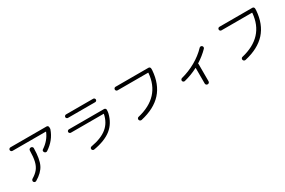

<svg xmlns="http://www.w3.org/2000/svg" viewBox="121 -1944 4758 3201"><g transform="rotate(-30 2500.0 -344.0)"><path d="M162.1 -636.7Q148.4 -636.7 138.2 -647Q127.9 -657.2 127.9 -670.9Q127.9 -684.6 138.2 -694.8Q148.4 -705.1 162.1 -705.1H858.4Q872.1 -705.1 881.8 -694.8Q891.6 -684.6 891.6 -670.9V-641.6Q891.6 -637.7 889.6 -631.8Q828.1 -454.1 659.2 -343.8Q646.5 -335.9 632.3 -338.9Q618.2 -341.8 609.4 -353.5L606.4 -358.4Q598.6 -369.1 600.6 -383.8Q602.5 -398.4 615.2 -405.3Q750 -494.1 806.6 -631.8Q807.6 -632.8 806.6 -634.8Q805.7 -636.7 803.7 -636.7ZM452.1 -533.2H458Q471.7 -533.2 482.4 -522.9Q493.2 -512.7 493.2 -499Q490.2 -291 439 -186.5Q387.7 -82 252.9 -3.9Q240.2 2.9 226.6 -0.5Q212.9 -3.9 205.1 -16.6Q198.2 -28.3 201.7 -42.5Q205.1 -56.6 216.8 -65.4Q293.9 -111.3 335.4 -163.6Q377 -215.8 395.5 -293.5Q414.1 -371.1 416 -498Q416 -511.7 427.2 -522.5Q438.5 -533.2 452.1 -533.2Z M1157.2 -412.1Q1143.6 -412.1 1133.3 -421.9Q1123 -431.6 1123 -444.8Q1123 -458 1132.8 -467.8Q1142.6 -477.5 1157.2 -477.5H1833Q1846.7 -477.5 1856.9 -467.8Q1867.2 -458 1867.2 -445.3Q1867.2 -410.2 1860.4 -378.9Q1819.3 -208 1697.3 -110.4Q1575.2 -12.7 1351.6 25.4Q1338.9 27.3 1327.6 19Q1316.4 10.7 1313.5 -2.9Q1310.5 -15.6 1318.4 -27.8Q1326.2 -40 1339.8 -42Q1543 -78.1 1650.9 -166.5Q1758.8 -254.9 1790 -407.2Q1792 -412.1 1786.1 -412.1ZM1238.3 -716.8H1761.7Q1774.4 -716.8 1784.7 -707Q1794.9 -697.3 1794.9 -682.6Q1794.9 -669.9 1785.6 -660.2Q1776.4 -650.4 1761.7 -650.4H1238.3Q1224.6 -650.4 1214.8 -660.2Q1205.1 -669.9 1205.1 -682.6Q1205.1 -696.3 1215.3 -706.5Q1225.6 -716.8 1238.3 -716.8Z M2183.6 -634.8Q2169.9 -634.8 2160.2 -645Q2150.4 -655.3 2150.4 -668.9Q2150.4 -682.6 2160.2 -692.9Q2169.9 -703.1 2183.6 -703.1H2818.4Q2833 -703.1 2842.8 -692.9Q2852.5 -682.6 2852.5 -668V-634.8Q2833 -377 2692.9 -222.2Q2552.7 -67.4 2285.2 -6.8Q2270.5 -3.9 2257.8 -11.7Q2245.1 -19.5 2241.2 -33.7Q2237.3 -47.9 2244.6 -60.5Q2252 -73.2 2264.6 -76.2Q2738.3 -187.5 2775.4 -629.9Q2775.4 -634.8 2771.5 -634.8Z M3232.4 -208Q3218.8 -205.1 3206.5 -212.9Q3194.3 -220.7 3191.4 -233.9Q3188.5 -247.1 3195.8 -259.3Q3203.1 -271.5 3216.8 -275.4Q3361.3 -312.5 3493.7 -387.2Q3626 -461.9 3724.6 -565.4Q3734.4 -576.2 3749 -576.7Q3763.7 -577.1 3774.9 -566.9Q3786.1 -556.6 3786.6 -542.5Q3787.1 -528.3 3777.3 -516.6Q3691.4 -427.7 3572.3 -352.5Q3569.3 -350.6 3571.3 -346.7Q3573.2 -342.8 3573.2 -334V-6.8Q3573.2 7.8 3563 18.6Q3552.7 29.3 3538.1 29.3H3534.2Q3519.5 29.3 3509.3 18.6Q3499 7.8 3499 -6.8V-304.7Q3499 -309.6 3495.1 -307.6Q3370.1 -242.2 3232.4 -208Z M4183.6 -634.8Q4169.9 -634.8 4160.2 -645Q4150.4 -655.3 4150.4 -668.9Q4150.4 -682.6 4160.2 -692.9Q4169.9 -703.1 4183.6 -703.1H4818.4Q4833 -703.1 4842.8 -692.9Q4852.5 -682.6 4852.5 -668V-634.8Q4833 -377 4692.9 -222.2Q4552.7 -67.4 4285.2 -6.8Q4270.5 -3.9 4257.8 -11.7Q4245.1 -19.5 4241.2 -33.7Q4237.3 -47.9 4244.6 -60.5Q4252 -73.2 4264.6 -76.2Q4738.3 -187.5 4775.4 -629.9Q4775.4 -634.8 4771.5 -634.8Z"/></g></svg>

Font: Rounded-L Mgen+ 2m regular
Style: Regular
Weight: 400
Designer: [Source Han Sans]
Ryoko NISHIZUKA  (kana & ideographs); Paul D. Hunt (Latin, Greek & Cyrillic); Wenlong ZHANG  (bopomofo
Version: Version 1.059.20150602